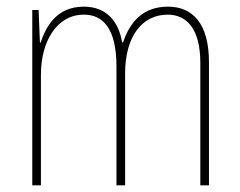

<svg xmlns="http://www.w3.org/2000/svg" viewBox="-20 -557 721 577"><path d="M485 -537C410 -537 371 -492 350 -430H347C337 -490 302 -537 232 -537C149 -537 118 -476 102 -429H100L96 -527H77V0H103V-333C103 -433 151 -513 232 -513C287 -513 330 -475 330 -357V0H356V-336C356 -449 408 -513 484 -513C539 -513 582 -473 582 -368V0H608V-370C608 -486 559 -537 485 -537Z"/></svg>

Font: Noto Sans Kannada Condensed Thin
Style: Regular
Weight: 100
Width: 3
Designer: Jelle Bosma - Monotype Design Team
Foundry: Monotype Imaging Inc.
Version: Version 2.005